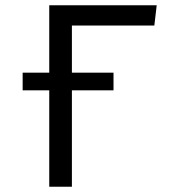

<svg xmlns="http://www.w3.org/2000/svg" viewBox="-20 -709 640 729"><path d="M253 -612V-433H411V-366H253V0H167V-366H66V-433H167V-689H575L566 -612Z"/></svg>

Font: Fira Mono
Style: Regular
Weight: 400
Designer: Carrois Corporate & Edenspiekermann AG
Foundry: Carrois Corporate GbR & Edenspiekermann AG
Version: Version 3.206